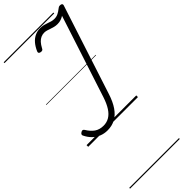

<svg xmlns="http://www.w3.org/2000/svg" viewBox="-461 -1068 1622 1622"><g transform="rotate(-45 350.0 -257.0)"><path d="M214 18Q174 18 140 4Q106 -10 80 -35.5Q54 -61 36 -98Q31 -106 34 -114Q37 -122 49 -129Q60 -135 67 -133Q74 -131 80 -122Q106 -79 138.5 -56.5Q171 -34 218 -34Q257 -34 288 -52.5Q319 -71 343.5 -109Q368 -147 387 -205L626 -939Q611 -929 592 -922.5Q573 -916 550 -916Q530 -916 512.5 -920.5Q495 -925 479.5 -930.5Q464 -936 449 -940.5Q434 -945 419 -945Q398 -945 379 -936.5Q360 -928 344 -910.5Q328 -893 313 -865Q309 -855 302 -851Q295 -847 282 -849Q268 -852 264.5 -858.5Q261 -865 265 -875Q282 -914 305 -941Q328 -968 357.5 -982Q387 -996 421 -996Q444 -996 462.5 -991.5Q481 -987 497 -981Q513 -975 529 -970.5Q545 -966 563 -966Q588 -966 608.5 -976.5Q629 -987 645 -1000Q654 -1007 660 -1010.5Q666 -1014 676 -1014Q690 -1014 696 -1008Q702 -1002 699 -992L439 -193Q416 -121 384 -74.5Q352 -28 310 -5Q268 18 214 18ZM0 490H594V500H0ZM0 -20H594V0H0ZM0 -505H594V-500H0ZM0 -1010H594V-1000H0Z"/></g></svg>

Font: Playwrite BE VLG Guides
Style: Regular
Weight: 400
Designer: Veronika Burian, José Scaglione
Foundry: TypeTogether
Version: Version 1.003